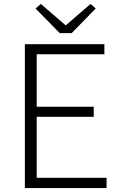

<svg xmlns="http://www.w3.org/2000/svg" viewBox="-20 -953 613 973"><path d="M106 0H520V-52H166V-361H455V-412H166V-678H509V-729H106ZM283 -785H343L465 -910L439 -933L315 -826H311L187 -933L160 -910Z"/></svg>

Font: Noto Sans Japanese Light
Style: Regular
Weight: 300
Designer: Ryoko NISHIZUKA (kana & ideographs); Paul D. Hunt (Latin, Greek & Cyrillic); Wenlong ZHANG (bopomofo); Sandoll Communica
Foundry: Adobe Systems Incorporated
Version: Version 1.000;PS 1;hotconv 1.0.78;makeotf.lib2.5.61930